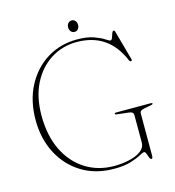

<svg xmlns="http://www.w3.org/2000/svg" viewBox="-120 -920 946 1035"><g transform="rotate(-15 353.0 -402.0)"><path d="M605 -2.5Q605 14 597.5 14Q591 14 586.8 2.8Q582.5 -8.5 578.5 -20Q574.5 -31.5 567.5 -31.5Q559.5 -31.5 539.5 -20.2Q519.5 -9 483.2 2.2Q447 13.5 390.5 13.5Q286.5 13.5 209.5 -34.2Q132.5 -82 90.2 -164Q48 -246 48 -348.5Q48 -456.5 90.8 -538.2Q133.5 -620 207.5 -666Q281.5 -712 374.5 -712Q431.5 -712 467.8 -699Q504 -686 523.5 -673Q543 -660 549 -660Q556.5 -660 560.5 -671.5Q564.5 -683 568.5 -694.8Q572.5 -706.5 578.5 -706.5Q584 -706.5 586 -699.5L632 -533.5Q635 -524.5 627 -523.5Q621.5 -523 618 -529.5Q548 -699 370 -699Q290.5 -699 226 -658.5Q161.5 -618 123.2 -543Q85 -468 85 -364.5Q85 -251.5 125.2 -170Q165.5 -88.5 235.5 -44.8Q305.5 -1 394.5 -1Q437 -1 477.2 -9.8Q517.5 -18.5 543.5 -37.2Q569.5 -56 569.5 -85.5V-237Q569.5 -247 564 -252Q558.5 -257 544 -259L479 -266.5Q469 -267.5 469 -272.5Q469 -277 478 -277H671.5Q680 -277 680 -272.5Q680 -268.5 670.5 -266.5L631 -259Q616.5 -256 610.8 -251.5Q605 -247 605 -237ZM374.5 -754.5Q362 -754.5 354.2 -764Q346.5 -773.5 346.5 -786.5Q346.5 -800 354.2 -809.2Q362 -818.5 374.5 -818.5Q387 -818.5 394.5 -809.2Q402 -800 402 -786.5Q402 -773.5 394.5 -764Q387 -754.5 374.5 -754.5Z"/></g></svg>

Font: Fraunces 72pt Thin
Style: Regular
Weight: 100
Version: Version 1.000;[b76b70a41]